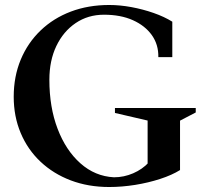

<svg xmlns="http://www.w3.org/2000/svg" viewBox="-20 -735 840 770"><path d="M418 15Q334 15 264 -11.5Q194 -38 142.5 -86.5Q91 -135 63 -201.5Q35 -268 35 -347Q35 -428 63 -495.5Q91 -563 142.5 -612.5Q194 -662 264 -688.5Q334 -715 418 -715Q461 -715 507 -706.5Q553 -698 596 -683Q639 -668 671 -648V-506H615Q616 -556 589 -594Q562 -632 513 -654Q464 -676 397 -676Q333 -676 283.5 -642.5Q234 -609 206 -550.5Q178 -492 178 -415Q178 -305 211 -218.5Q244 -132 302.5 -80Q361 -28 437 -24Q477 -24 514 -40Q551 -56 577 -84L572 -67V-263L583 -249L441 -282V-302H765V-284L692 -246L702 -262V-53Q670 -33 622.5 -17.5Q575 -2 522 6.5Q469 15 418 15Z"/></svg>

Font: Wittgenstein SemiBold
Style: Regular
Weight: 600
Designer: Jörg Drees
Foundry: Jörg Drees
Version: Version 1.500